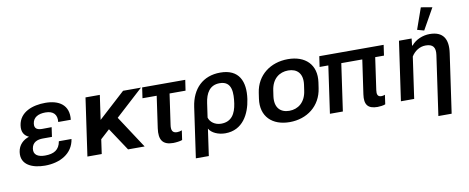

<svg xmlns="http://www.w3.org/2000/svg" viewBox="-80 -1197 4318 1767"><g transform="rotate(-10 2079.5 -313.0)"><path d="M250.5 14.6C388.7 14.6 512.2 -48.8 532.2 -184.6H414.1C400.4 -105.5 350.1 -76.7 266.6 -76.7C201.2 -76.7 158.7 -101.6 166.5 -157.7C174.8 -216.3 219.7 -234.9 274.4 -234.9H358.4L371.1 -323.7L287.1 -322.8C243.7 -322.3 208 -333 215.3 -384.8C223.1 -440.9 269.5 -466.8 337.9 -466.8C412.1 -466.8 446.8 -428.2 439 -359.9H556.6C572.3 -498 477.5 -554.2 351.6 -554.2C234.9 -554.2 109.9 -512.7 92.3 -388.7C83.5 -327.6 107.4 -292.5 150.4 -272.9C94.7 -254.9 50.8 -214.4 41.5 -149.4C24.4 -29.3 134.8 14.6 250.5 14.6Z M1243.7 -539.1H1076.7L826.7 -311L859.4 -539.1H725.6L648.4 0H782.2L801.3 -134.8L887.2 -212.9L1028.3 0H1183.1L984.9 -302.7Z M1240.7 -440.4H1373.5L1331.1 -144C1315.9 -36.6 1350.6 14.2 1448.7 14.2C1472.2 14.2 1514.6 9.3 1533.2 1.5L1545.9 -86.9C1531.7 -81.1 1515.6 -77.6 1500.5 -77.6C1455.6 -77.6 1445.8 -106.9 1452.6 -153.3L1493.7 -440.4H1643.1L1657.7 -539.1H1254.9Z M1628.4 189.5H1749.5L1785.2 -60.5C1808.6 -17.6 1871.6 9.8 1936.5 9.8C2099.6 9.8 2170.4 -129.4 2189.9 -265.1C2213.4 -427.2 2161.1 -548.8 1985.4 -548.8C1823.2 -548.8 1719.2 -446.3 1695.3 -278.8ZM1914.1 -84C1855.5 -84 1811 -119.1 1799.8 -161.1L1818.8 -293.5C1831.5 -382.3 1869.1 -453.6 1963.9 -453.6C2083 -453.6 2076.7 -337.4 2064 -246.1C2050.3 -152.8 2011.2 -84 1914.1 -84Z M2538.1 11.2C2699.7 11.2 2829.6 -85.9 2853 -250L2860.8 -303.2C2884.3 -466.8 2781.7 -562.5 2620.1 -562.5C2458 -562.5 2326.7 -466.8 2303.2 -303.2L2295.4 -250C2272 -85.9 2376 11.2 2538.1 11.2ZM2552.7 -91.8C2470.7 -91.8 2416 -142.6 2430.7 -250L2438.5 -303.2C2454.1 -410.2 2523.4 -459.5 2605 -459.5C2686.5 -459.5 2741.2 -409.7 2726.1 -303.2L2718.3 -250C2703.6 -143.1 2633.8 -91.8 2552.7 -91.8Z M2896 -440.9H2977.5L2914.6 0H3035.6L3098.6 -440.9H3294.9L3249 -122.1C3235.8 -29.3 3266.1 14.2 3358.4 14.2C3376.5 14.2 3415 10.3 3431.2 2.4L3443.4 -84.5C3432.6 -80.1 3420.9 -77.6 3410.2 -77.6C3372.6 -77.6 3367.7 -104.5 3372.6 -140.1L3415.5 -440.9H3497.6L3511.7 -539.1H2910.2Z M3894 193.8H4018.1L4097.2 -358.9C4115.7 -487.3 4071.8 -563.5 3944.8 -563.5C3884.3 -563.5 3815.4 -538.1 3773.4 -486.8H3768.1L3775.4 -551.8H3657.2L3578.1 0H3702.1L3757.3 -386.7C3786.1 -433.6 3834.5 -466.3 3890.1 -466.3C3959.5 -466.3 3983.4 -432.6 3973.6 -362.8ZM3902.3 -604 4013.7 -801.8 3908.7 -819.8 3838.9 -621.6Z"/></g></svg>

Font: Winston SemiBold
Style: Italic
Weight: 600
Italic angle: -8.13011°
Designer: Vernon Adams, Kim Jin-seong, David Berlow, Cristiano Sobral
Foundry: The Winston Project Authors
Version: Version 3.004